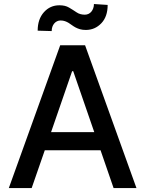

<svg xmlns="http://www.w3.org/2000/svg" viewBox="-20 -958 740 978"><path d="M286.6 -727.3H413.4L675.1 0H558.6L492.2 -192.5H208.1L141.3 0H24.9ZM460.2 -284.8 353 -595.2H347.3L240.1 -284.8ZM171.9 -801.8Q171.9 -860.4 203.8 -896Q235.4 -931.1 282.3 -931.1Q297.2 -931.1 309.5 -928.3Q321.7 -925.4 331.7 -919.4Q341.6 -913.4 351.2 -907.5Q360.8 -901.6 370 -895.2Q387.4 -883.2 411.9 -883.2Q422.2 -883.2 430.8 -887.3Q439.3 -891.3 445.3 -898.6Q451.3 -905.9 454.9 -915.8Q458.5 -925.8 458.5 -937.5L528.4 -932.9Q528.4 -873.6 496.4 -839.8Q464.1 -805.8 418 -805.4Q400.9 -805.4 388.3 -808.9Q375.7 -812.5 365.6 -817.8Q355.5 -823.2 346.9 -829.5Q338.4 -835.9 329.7 -841.3Q321 -846.6 311.1 -850.1Q301.1 -853.7 288.4 -853.7Q278.8 -853.7 270.4 -849.6Q262.1 -845.5 256 -838.2Q250 -831 246.6 -821.2Q243.3 -811.4 243.3 -799.7Z"/></svg>

Font: Inter P Medium
Style: Regular
Weight: 500
Designer: Rasmus Andersson
Foundry: rsms
Version: Version 3.018;git-588b23468